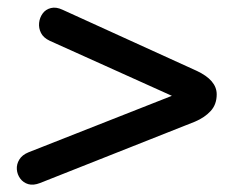

<svg xmlns="http://www.w3.org/2000/svg" viewBox="-20 -548 640 513"><path d="M87 -59Q69 -52 55.5 -56Q42 -60 34 -71Q26 -82 25 -95.5Q24 -109 31.5 -121.5Q39 -134 56 -141L518 -323L508 -261L113 -439Q96 -447 89.5 -460Q83 -473 84.5 -487Q86 -501 94 -512Q102 -523 116 -526.5Q130 -530 147 -522L505 -359Q559 -334 559 -296Q559 -269 543 -251.5Q527 -234 501 -223Z"/></svg>

Font: Nunito ExtraLight
Style: Bold Italic
Weight: 700
Italic angle: -9°
Version: Version 3.602